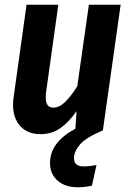

<svg xmlns="http://www.w3.org/2000/svg" viewBox="-20 -550 551 810"><path d="M292 118Q292 152 333 152Q358 152 387 146L368 233Q341 240 307 240Q255 240 223 212Q191 184 191 138Q191 50 298 -7L303 -81Q270 -34 234 -9Q198 16 151 16Q97 16 66 -17.5Q35 -51 35 -109Q35 -126 38 -144L92 -530H226L174 -158Q173 -151 173 -138Q173 -96 205 -96Q231 -96 256 -121Q281 -146 306 -186L355 -530H489L414 0Q343 30 317.5 59.5Q292 89 292 118Z"/></svg>

Font: Fira Sans Condensed SemiBold
Style: Italic
Weight: 600
Width: 3
Italic angle: -8°
Designer: bBox Type GmbH & Carrois Corporate GbR & Edenspiekermann AG
Foundry: bBox Type GmbH & Carrois Corporate GbR & Edenspiekermann AG
Version: Version 4.301